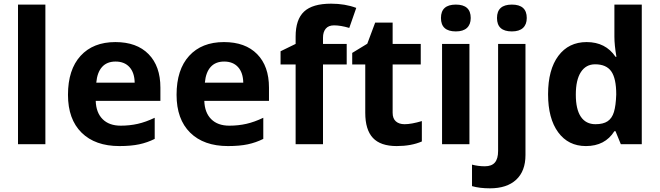

<svg xmlns="http://www.w3.org/2000/svg" viewBox="-20 -785 3591 1045"><path d="M78 -760H227V0H78Z M350 -269Q350 -406 418.5 -481Q487 -556 608 -556Q724 -556 788.5 -490.5Q853 -425 853 -308V-236H501Q503 -172 538.5 -136.5Q574 -101 637 -101Q686 -101 730 -111Q774 -121 822 -144V-29Q782 -9 737.5 0.5Q693 10 630 10Q498 10 424 -63Q350 -136 350 -269ZM713 -335Q712 -390 684.5 -420Q657 -450 609 -450Q562 -450 535.5 -420.5Q509 -391 504 -335Z M941 -269Q941 -406 1009.5 -481Q1078 -556 1199 -556Q1315 -556 1379.5 -490.5Q1444 -425 1444 -308V-236H1092Q1094 -172 1129.5 -136.5Q1165 -101 1228 -101Q1277 -101 1321 -111Q1365 -121 1413 -144V-29Q1373 -9 1328.5 0.5Q1284 10 1221 10Q1089 10 1015 -63Q941 -136 941 -269ZM1304 -335Q1303 -390 1275.5 -420Q1248 -450 1200 -450Q1153 -450 1126.5 -420.5Q1100 -391 1095 -335Z M1589 -434H1507V-506L1589 -546V-586Q1589 -679 1635 -722Q1681 -765 1782 -765Q1858 -765 1919 -742L1881 -633Q1834 -647 1798 -647Q1768 -647 1753 -629Q1738 -611 1738 -580V-546H1867V-434H1738V0H1589Z M1968 -171V-434H1897V-497L1979 -547L2022 -662H2117V-546H2270V-434H2117V-171Q2117 -140 2134.5 -124.5Q2152 -109 2182 -109Q2219 -109 2276 -126V-15Q2218 10 2139 10Q2051 10 2009.5 -34.5Q1968 -79 1968 -171Z M2380 -687Q2380 -760 2461 -760Q2542 -760 2542 -687Q2542 -652 2521.5 -633Q2501 -614 2461 -614Q2380 -614 2380 -687ZM2386 -546H2535V0H2386Z M2685 -687Q2685 -760 2766 -760Q2847 -760 2847 -687Q2847 -652 2826.5 -633Q2806 -614 2766 -614Q2685 -614 2685 -687ZM2549 228V111Q2583 120 2619 120Q2656 120 2673.5 99.5Q2691 79 2691 37V-546H2840V59Q2840 146 2789.5 193Q2739 240 2647 240Q2590 240 2549 228Z M2963 -272Q2963 -406 3019 -481Q3075 -556 3173 -556Q3276 -556 3330 -476H3335Q3324 -540 3324 -585V-760H3473V0H3359L3330 -71H3324Q3273 10 3169 10Q3073 10 3018 -65Q2963 -140 2963 -272ZM3334 -271Q3334 -358 3307 -396.5Q3280 -435 3219 -435Q3169 -435 3141.5 -392.5Q3114 -350 3114 -270Q3114 -190 3141.5 -149.5Q3169 -109 3221 -109Q3263 -109 3287 -125Q3311 -141 3321.5 -175.5Q3332 -210 3334 -271Z"/></svg>

Font: OpenSansMMV
Style: Bold
Weight: 700
Foundry: Ascender Corporation
Version: Version 4.001